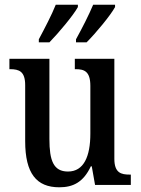

<svg xmlns="http://www.w3.org/2000/svg" viewBox="-20 -786 598 816"><path d="M303 -619V-606H348C388 -646 450 -721 469 -756V-766H376C357 -721 330 -668 303 -619ZM145 -619V-606H190C229 -646 292 -721 311 -756V-766H217C199 -721 171 -668 145 -619ZM232 10C290 10 334 -11 366 -79H370L384 0H536V-44H531C495 -44 466 -51 466 -111V-536H298V-492H301C337 -492 364 -484 364 -421V-218C364 -121 336 -57 269 -57C207 -57 190 -104 190 -195V-536H20V-492H23C62 -492 87 -482 87 -424V-186C87 -49 135 10 232 10Z"/></svg>

Font: Noto Serif Ethiopic Condensed Medium
Style: Regular
Weight: 500
Width: 3
Designer: Monotype Design Team
Foundry: Monotype Imaging Inc.
Version: Version 2.102